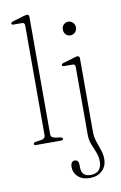

<svg xmlns="http://www.w3.org/2000/svg" viewBox="-103 -781 676 1071"><g transform="rotate(-10 235.0 -245.0)"><path d="M140.5 -710.5V-45.5Q140.5 -26.5 163.5 -22.5L193.5 -18Q207 -15.5 207 -8Q207 0 195 0H53Q41.5 0 41.5 -8Q41.5 -15.5 55 -18L86 -22.5Q109 -26.5 109 -45.5V-667Q109 -683.5 94 -683.5H46Q34.5 -683.5 34.5 -691.5Q34.5 -698 46 -701.5L106 -719.5Q113.5 -721.5 118.8 -723Q124 -724.5 127.5 -724.5Q140.5 -724.5 140.5 -710.5ZM348 -569Q332.5 -569 322 -580.2Q311.5 -591.5 311.5 -607.5Q311.5 -624 322.2 -635.2Q333 -646.5 348 -646.5Q364.5 -646.5 375.2 -635Q386 -623.5 386 -608Q386 -591.5 375 -580.2Q364 -569 348 -569ZM378 -18.5Q378 11.5 387 38.2Q396 65 405 90.8Q414 116.5 414 143Q414 183 387.2 208.2Q360.5 233.5 317.5 233.5Q275.5 233.5 251 211Q226.5 188.5 226.5 157.5Q226.5 122.5 250.5 122.5Q272.5 122.5 272.5 152.5V164.5Q272.5 217.5 325 217.5Q387 216.5 387 150Q387 123.5 376.8 99Q366.5 74.5 356.5 48.5Q346.5 22.5 346.5 -7V-389.5Q346.5 -406.5 331.5 -406.5H283.5Q272 -406.5 272 -414Q272 -421 283.5 -424.5L343 -442Q350.5 -444.5 356 -446Q361.5 -447.5 365 -447.5Q378 -447.5 378 -433Z"/></g></svg>

Font: Fraunces 72pt S050 Thin
Style: Regular
Weight: 100
Version: Version 1.000; ttfautohint (v1.8.3)